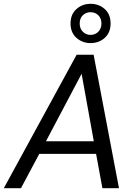

<svg xmlns="http://www.w3.org/2000/svg" viewBox="-34 -987 718 1007"><path d="M-14 0 368 -700H457L590 0H503L470 -180H172L76 0ZM207 -246H458L394 -600ZM441 -761Q398 -761 367 -788.5Q336 -816 336 -864Q336 -912 367 -939.5Q398 -967 441 -967Q485 -967 515.5 -939.5Q546 -912 546 -864Q546 -816 515.5 -788.5Q485 -761 441 -761ZM441 -804Q465 -804 481.5 -820.5Q498 -837 498 -864Q498 -891 481.5 -907Q465 -923 441 -923Q417 -923 400.5 -907Q384 -891 384 -864Q384 -837 400.5 -820.5Q417 -804 441 -804Z"/></svg>

Font: Rethink Sans
Style: Italic
Weight: 400
Italic angle: -10°
Designer: The Rethink Sans project authors (Hans Thiessen). DM Sans designed by Colophon Foundry.
Foundry: Rethink Communications LLC
Version: Version 1.001